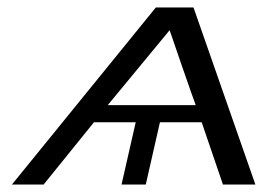

<svg xmlns="http://www.w3.org/2000/svg" viewBox="-20 -495 722 515"><path d="M12 0 398 -475H499L665 0H578L521 -167H409L371 0H306L344 -167H232L97 0ZM269 -213H505Q496 -237 467.5 -319.5Q439 -402 435 -414Z"/></svg>

Font: Coval
Style: Light Italic
Weight: 300
Foundry: Context Ltd
Version: Version 001.000